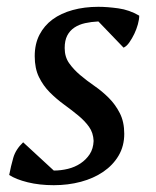

<svg xmlns="http://www.w3.org/2000/svg" viewBox="-20 -532 458 564"><path d="M255 -118Q254 -142 241.5 -159.5Q229 -177 209.5 -193Q190 -209 168 -225Q146 -241 126.5 -260.5Q107 -280 94.5 -305.5Q82 -331 82 -367Q82 -403 96 -430Q110 -457 134.5 -475Q159 -493 193.5 -502.5Q228 -512 269 -512Q295 -512 327.5 -507.5Q360 -503 389 -486Q389 -475 385 -460.5Q381 -446 374.5 -432.5Q368 -419 360 -407.5Q352 -396 343 -392L269 -469Q248 -468 230 -464Q212 -460 198.5 -451Q185 -442 177.5 -427.5Q170 -413 170 -391Q170 -365 183 -346.5Q196 -328 215.5 -311.5Q235 -295 257.5 -279.5Q280 -264 299.5 -244.5Q319 -225 332 -199.5Q345 -174 345 -139Q345 -103 328.5 -75Q312 -47 283.5 -27.5Q255 -8 217.5 2Q180 12 138 12Q96 12 61.5 3.5Q27 -5 7 -18Q12 -44 19 -68.5Q26 -93 48 -114L138 -31Q159 -31 179.5 -36Q200 -41 216.5 -52Q233 -63 243.5 -79Q254 -95 255 -118Z"/></svg>

Font: PTSerif
Style: Italic
Weight: 400
Italic angle: -12°
Designer: A.Korolkova, O.Umpeleva, V.Yefimov
Foundry: ParaType Ltd
Version: Version 1.000W OFL; ttfautohint (v1.2) -l 8 -r 50 -G 200 -x 